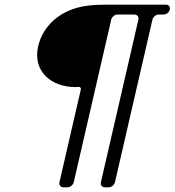

<svg xmlns="http://www.w3.org/2000/svg" viewBox="-20 -687 746 820"><path d="M304 -315 316 -316C323 -316 327 -311 325 -304L234 91C231 103 239 113 251 113H268C280 113 292 103 295 91L455 -603C458 -615 470 -625 482 -625H554C566 -625 574 -615 571 -603L411 91C408 103 416 113 428 113H444C456 113 468 103 471 91L631 -603C634 -615 646 -625 658 -625H679C691 -625 702 -634 705 -646C708 -658 701 -667 689 -667H434C404 -667 376 -666 349 -662C240 -647 164 -579 143 -490C119 -385 195 -315 304 -315Z"/></svg>

Font: DIN Rundschrift
Style: MittelKursiv
Weight: 400
Version: Version 1.027